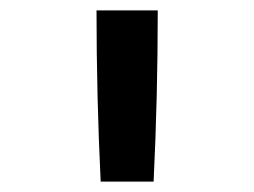

<svg xmlns="http://www.w3.org/2000/svg" viewBox="-20 -792 490 370"><path d="M174 -442Q170 -524 168 -606.5Q166 -689 166 -772H284Q284 -689 282 -606.5Q280 -524 276 -442Z"/></svg>

Font: Iosevka Etoile Semibold
Style: Regular
Weight: 600
Designer: Belleve Invis
Foundry: Belleve Invis
Version: Version 22.1.2; ttfautohint (v1.8.4)